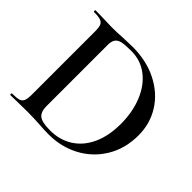

<svg xmlns="http://www.w3.org/2000/svg" viewBox="-149 -811 998 998"><g transform="rotate(45 350.5 -311.5)"><path d="M245 1Q230 0 207 -1Q184 -2 156 -2L85 -1Q66 0 32 0Q29 0 29 -6Q29 -12 32 -12Q66 -12 81.5 -17Q97 -22 103 -36.5Q109 -51 109 -81V-544Q109 -574 103.5 -588Q98 -602 82 -607.5Q66 -613 33 -613Q31 -613 31 -619Q31 -625 33 -625L85 -624Q129 -622 156 -622Q196 -622 237 -625Q287 -627 304 -627Q406 -627 485 -587Q564 -547 607.5 -478Q651 -409 651 -323Q651 -226 606 -151.5Q561 -77 485 -36.5Q409 4 318 4Q287 4 245 1ZM544 -301Q544 -387 515.5 -457Q487 -527 435 -567Q383 -607 314 -607Q271 -607 248.5 -602.5Q226 -598 215.5 -584Q205 -570 205 -542V-92Q205 -51 226 -33.5Q247 -16 308 -16Q377 -16 430.5 -49.5Q484 -83 514 -147Q544 -211 544 -301Z"/></g></svg>

Font: Cormorant Garamond SemiBold
Style: Regular
Weight: 600
Designer: Christian Thalmann (Catharsis Fonts)
Version: Version 3.000